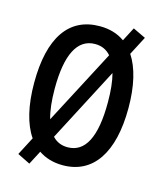

<svg xmlns="http://www.w3.org/2000/svg" viewBox="-118 -845 829 979"><g transform="rotate(15 296.0 -356.0)"><path d="M482 -628 533 -726 466 -758 428 -685C392 -711 348 -724 297 -724C134 -724 47 -598 47 -359C47 -239 70 -145 113 -83L63 13L130 46L168 -27C203 -3 246 10 296 10C456 10 545 -122 545 -358C545 -475 523 -566 482 -628ZM156 -358C156 -536 203 -630 297 -630C331 -630 358 -618 380 -593L174 -200C162 -241 156 -294 156 -358ZM296 -85C264 -85 237 -96 216 -119L420 -510C431 -469 436 -419 436 -358C436 -176 389 -85 296 -85Z"/></g></svg>

Font: Kathrein 67 Medium Condensed
Style: Regular
Weight: 500
Width: 3
Designer: Lazydogs Typefoundry, based on Open Sans by Ascender Corporation
Foundry: Lazydogs Typefoundry
Version: Version 1.003;PS 001.003;hotconv 1.0.88;makeotf.lib2.5.64775